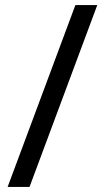

<svg xmlns="http://www.w3.org/2000/svg" viewBox="-20 -734 412 754"><path d="M362 -714 96 0H10L276 -714Z"/></svg>

Font: Noto Sans Cherokee
Style: Regular
Weight: 400
Designer: Monotype Design Team
Foundry: Monotype Imaging Inc.
Version: Version 2.001